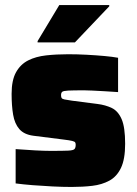

<svg xmlns="http://www.w3.org/2000/svg" viewBox="-20 -733 542 761"><path d="M264 8Q229 8 188.5 6Q148 4 110 1Q72 -2 42 -6V-142Q61 -141 80.5 -139.5Q100 -138 118.5 -137Q137 -136 153 -135.5Q169 -135 181 -135Q230 -135 250.5 -136Q271 -137 275.5 -142.5Q280 -148 280 -159Q280 -165 278 -168.5Q276 -172 266 -174.5Q256 -177 231 -180L112 -195Q75 -200 56.5 -221.5Q38 -243 32 -278.5Q26 -314 26 -361Q26 -415 43.5 -446.5Q61 -478 91.5 -493.5Q122 -509 163 -513.5Q204 -518 250 -518Q286 -518 323.5 -516Q361 -514 394 -511Q427 -508 448 -504V-368Q420 -370 393 -371.5Q366 -373 345.5 -374Q325 -375 314 -375Q270 -375 250.5 -374Q231 -373 226.5 -369Q222 -365 222 -356Q222 -349 224 -345Q226 -341 235 -339Q244 -337 265 -334L366 -321Q398 -317 423 -305Q448 -293 462 -261Q476 -229 476 -163Q476 -102 459.5 -67.5Q443 -33 413.5 -17Q384 -1 346 3.5Q308 8 264 8ZM129 -565V-570L215 -713H413V-708L277 -565Z"/></svg>

Font: Saira Thin Black
Style: Regular
Weight: 900
Version: Version 1.101